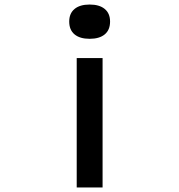

<svg xmlns="http://www.w3.org/2000/svg" viewBox="-20 -628 790 846"><path d="M318 198V-372H432V198ZM465 -533Q465 -496 441.5 -476.5Q418 -457 375 -457Q332 -457 308.5 -476.5Q285 -496 285 -533Q285 -569 308.5 -588.5Q332 -608 375 -608Q418 -608 441.5 -588.5Q465 -569 465 -533Z"/></svg>

Font: Martian Mono sWd Rg
Style: Regular
Weight: 400
Width: 6
Monospace: yes
Designer: Roman Shamin
Foundry: Evil Martians
Version: Version 1.000